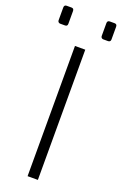

<svg xmlns="http://www.w3.org/2000/svg" viewBox="-221 -968 646 1017"><g transform="rotate(20 102.0 -459.5)"><path d="M81 -734H139V0H81ZM-47 -832V-904Q-47 -919 -33 -919H-6Q8 -919 8 -904V-832Q8 -818 -6 -818H-33Q-39 -818 -43 -822Q-47 -826 -47 -832ZM196 -832V-904Q196 -919 210 -919H237Q251 -919 251 -904V-832Q251 -825 247 -821.5Q243 -818 237 -818H210Q204 -818 200 -822Q196 -826 196 -832Z"/></g></svg>

Font: Exo Light
Style: Regular
Weight: 300
Designer: Natanael Gama
Foundry: Natanael Gama
Version: Version 1.500; ttfautohint (v1.6)